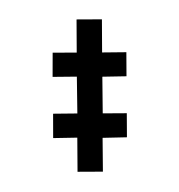

<svg xmlns="http://www.w3.org/2000/svg" viewBox="-156 -743 794 854"><g transform="rotate(-30 240.5 -316.5)"><path d="M125 6 27 -50 102 -182 8 -234 62 -328 156 -275 236 -418 142 -471 196 -564 289 -511 362 -639 460 -583 387 -455 481 -402 428 -309 334 -361 254 -219 347 -166 294 -73 199 -125Z"/></g></svg>

Font: Noto Sans ExtraCondensed ExtraBold
Style: Italic
Weight: 800
Width: 2
Italic angle: -12°
Designer: Monotype Design Team
Foundry: Monotype Imaging Inc.
Version: Version 2.013; ttfautohint (v1.8.4.7-5d5b)